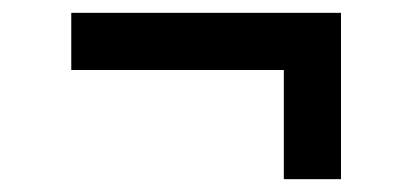

<svg xmlns="http://www.w3.org/2000/svg" viewBox="-20 -417 647 299"><path d="M422 -138V-308H91V-397H511V-138Z"/></svg>

Font: Tilda Sans Semibold
Style: Regular
Weight: 600
Designer: ParaType Ltd
Foundry: ParaType Ltd
Version: Version 1.009